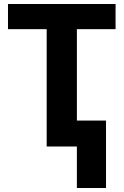

<svg xmlns="http://www.w3.org/2000/svg" viewBox="-20 -734 619 962"><path d="M365.2 208V0H213.9V-587.9H20V-713.9H559.1V-587.9H365.2V-129.9H511.2V208Z"/></svg>

Font: Wonky
Style: Regular
Weight: 400
Designer: Monotype Design Team
Foundry: Monotype Imaging Inc.
Version: Version 3.000